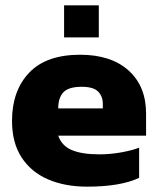

<svg xmlns="http://www.w3.org/2000/svg" viewBox="-20 -689 592 719"><path d="M220 -549V-669H350V-549ZM306 10Q223 10 159.5 -17.5Q96 -45 60.5 -100Q25 -155 25 -236Q25 -349 89 -416.5Q153 -484 280 -484Q396 -484 461.5 -425Q527 -366 527 -264V-181H198Q211 -143 249 -127Q287 -111 352 -111Q393 -111 434.5 -118.5Q476 -126 501 -136V-23Q431 10 306 10ZM198 -283H365V-300Q365 -328 347.5 -346Q330 -364 286 -364Q237 -364 217.5 -343.5Q198 -323 198 -283Z"/></svg>

Font: Kanit
Style: Bold
Weight: 700
Designer: Katatrad Team
Foundry: CadsonDemak
Version: Version 2.000; ttfautohint (v1.8.3)